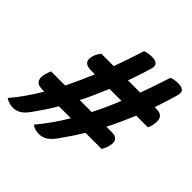

<svg xmlns="http://www.w3.org/2000/svg" viewBox="-230 -878 1055 1055"><g transform="rotate(45 298.0 -350.0)"><path d="M27 -271H137Q156 -310 174 -350Q192 -390 209 -430H178Q114 -430 129 -488Q136 -514 154 -535H250Q267 -582 282 -626Q297 -670 310 -711Q322 -716 337 -718Q352 -720 365 -720Q391 -720 402.5 -708Q414 -696 404 -665Q395 -635 384 -602.5Q373 -570 361 -535H456Q473 -581 488 -625.5Q503 -670 516 -710Q527 -715 542 -717Q557 -719 570 -719Q596 -719 607.5 -707Q619 -695 610 -665Q601 -635 591 -602.5Q581 -570 569 -535Q594 -535 606 -531.5Q618 -528 625 -519Q640 -499 630 -456Q626 -438 620 -430H530Q514 -392 496 -352Q478 -312 457 -271H499Q557 -271 544 -213Q540 -197 535 -186.5Q530 -176 525 -166H399Q379 -132 356.5 -98.5Q334 -65 310 -32Q288 -3 267 8.5Q246 20 223 20Q205 20 190.5 15Q176 10 167 3Q199 -35 229 -77.5Q259 -120 286 -166H193Q174 -133 152 -100Q130 -67 106 -34Q84 -4 63 7.5Q42 19 18 19Q1 18 -14 13Q-29 8 -38 1Q-6 -37 23.5 -79Q53 -121 79 -166Q52 -166 39 -169.5Q26 -173 20 -182Q3 -203 18 -247Q21 -256 23.5 -262.5Q26 -269 27 -271ZM250 -271H343Q363 -310 381 -350Q399 -390 415 -430H322Q306 -392 288.5 -352Q271 -312 250 -271Z"/></g></svg>

Font: Recursive Mn Csl St SmB
Style: Italic
Weight: 600
Italic angle: -15°
Monospace: yes
Version: Version 1.079;hotconv 1.0.112;makeotfexe 2.5.65598; ttfautoh